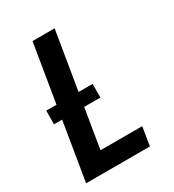

<svg xmlns="http://www.w3.org/2000/svg" viewBox="-178 -838 855 941"><g transform="rotate(-30 250.0 -367.5)"><path d="M31 0 152 -735H277L173 -105H409L392 0ZM302 -329H39L40 -406H302Z"/></g></svg>

Font: Iosevka Extrabold
Style: Italic
Weight: 800
Italic angle: -9°
Monospace: yes
Designer: Belleve Invis
Foundry: Belleve Invis
Version: Version 32.5.0; ttfautohint (v1.8.4)